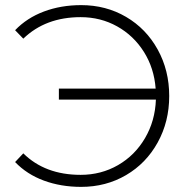

<svg xmlns="http://www.w3.org/2000/svg" viewBox="-20 -725 745 750"><path d="M297 -705Q394 -705 472.5 -659Q551 -613 596 -531.5Q641 -450 641 -350Q641 -250 596 -168.5Q551 -87 472.5 -41Q394 5 297 5Q218 5 151.5 -19.5Q85 -44 39 -92L71 -126Q156 -42 295 -42Q375 -42 441 -80Q507 -118 546.5 -185.5Q586 -253 589 -336H210V-379H588Q582 -459 542 -522.5Q502 -586 437.5 -622Q373 -658 295 -658Q158 -658 71 -574L39 -607Q85 -655 151.5 -680Q218 -705 297 -705Z"/></svg>

Font: Hilab Light
Style: Regular
Weight: 300
Designer: Cristianderson Lima
Foundry: Cristianderson
Version: Version 1.0